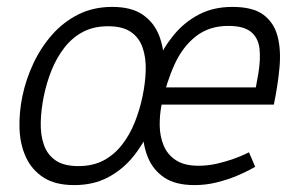

<svg xmlns="http://www.w3.org/2000/svg" viewBox="-20 -528 863 556"><path d="M195 8Q140 8 106 -14Q72 -36 55 -73Q38 -110 36.5 -156Q35 -202 45 -250Q55 -298 76.5 -344Q98 -390 130.5 -427Q163 -464 206.5 -486Q250 -508 305 -508Q360 -508 392.5 -486Q425 -464 440 -427Q455 -390 455 -344Q455 -298 445 -250Q435 -202 415 -156Q395 -110 364.5 -73Q334 -36 292 -14Q250 8 195 8ZM207 -47Q249 -47 280 -63.5Q311 -80 333.5 -109Q356 -138 370.5 -174.5Q385 -211 393 -250Q401 -289 402 -325Q403 -361 393 -390Q383 -419 359 -435.5Q335 -452 293 -452Q251 -452 220 -435.5Q189 -419 166.5 -390Q144 -361 129.5 -325Q115 -289 107 -250Q99 -211 98 -174.5Q97 -138 107 -109Q117 -80 141 -63.5Q165 -47 207 -47ZM543 8Q488 8 455.5 -14Q423 -36 408 -73Q393 -110 393 -156Q393 -202 403 -250L448 -225Q442 -195 442.5 -164Q443 -133 454 -106.5Q465 -80 489.5 -64Q514 -48 555 -48ZM543 8 555 -48Q582 -48 608 -54Q634 -60 655 -67.5Q676 -75 688.5 -81Q701 -87 701 -87L719 -45Q719 -45 704.5 -37Q690 -29 665 -18.5Q640 -8 608.5 0Q577 8 543 8ZM448 -225 403 -250Q413 -298 433 -344Q453 -390 483.5 -427Q514 -464 556 -486Q598 -508 653 -508L641 -453Q586 -453 547.5 -423Q509 -393 485.5 -341.5Q462 -290 448 -225ZM711 -225Q721 -273 728 -314.5Q735 -356 731.5 -387Q728 -418 707 -435.5Q686 -453 641 -453L653 -508Q712 -508 742.5 -485.5Q773 -463 783.5 -424Q794 -385 789.5 -334Q785 -283 773 -225ZM432 -225 442 -275H773V-225Z"/></svg>

Font: Epunda Sans Light
Style: Italic
Weight: 300
Italic angle: -12.0243°
Designer: Simon Atzbach
Foundry: typofactur
Version: Version 2.204